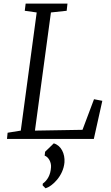

<svg xmlns="http://www.w3.org/2000/svg" viewBox="-20 -767 613 1060"><path d="M18.6 0H498L544.9 -210.4L499 -219.2L435.5 -50.3L172.9 -45.9L261.2 -698.2L348.1 -707.5L352.5 -747.1H121.6L116.7 -707.5L182.6 -698.2L94.7 -45.9L22 -34.2ZM229 70.8 226.6 92.3C248 99.6 263.7 128.9 261.7 155.8C259.3 199.2 241.2 229 216.3 246.6L215.3 256.3L231.4 272.5C267.1 262.7 329.6 205.1 335.9 129.4C339.4 81.5 317.4 36.1 276.9 24.4Z"/></svg>

Font: Merriweather
Style: Light Italic
Weight: 300
Italic angle: -7.5°
Designer: Eben Sorkin
Foundry: Eben Sorkin
Version: Version 1.001